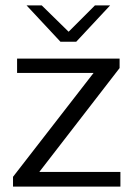

<svg xmlns="http://www.w3.org/2000/svg" viewBox="-20 -688 493 708"><path d="M78 -668H134L233 -571L330 -668H386L261 -534H203ZM28 0V-36L325 -419H43V-472H421V-437L125 -54H424V0Z"/></svg>

Font: Coval
Style: ExtraLight
Weight: 250
Foundry: Context Ltd
Version: Version 001.000